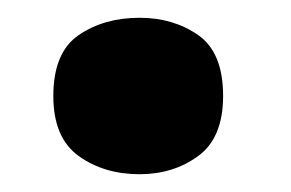

<svg xmlns="http://www.w3.org/2000/svg" viewBox="-20 -460 327 216"><path d="M40 -352Q40 -401 68.5 -420.5Q97 -440 137 -440Q175 -440 203 -420.5Q231 -401 231 -352Q231 -305 203 -284.5Q175 -264 137 -264Q97 -264 68.5 -284.5Q40 -305 40 -352Z"/></svg>

Font: Noto Sans Disp ExtBd
Style: Regular
Weight: 800
Designer: Monotype Design Team
Foundry: Monotype Imaging Inc.
Version: Version 2.000;GOOG;noto-source:20170915:90ef993387c0; ttfaut